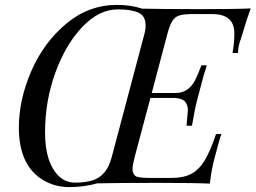

<svg xmlns="http://www.w3.org/2000/svg" viewBox="-20 -742 1033 776"><path d="M568.4 -639.2Q568.4 -677.7 539.6 -690.9Q510.7 -704.1 456.1 -704.1Q379.9 -704.1 312 -632.3Q244.1 -560.5 203.1 -446.5Q162.1 -332.5 162.1 -207.5Q162.1 -83 218.8 -29.3Q245.1 -3.9 284.4 -3.9Q323.7 -3.9 353 -12.7Q411.6 -30.3 431.2 -106L563 -602.1Q568.4 -621.6 568.4 -639.2ZM581.1 -22.9H673.8Q722.2 -22.9 753.4 -39.6Q784.7 -56.2 807.4 -93.8Q830.1 -131.3 853 -200.2H875Q869.6 -187.5 863.5 -164.1Q857.4 -140.6 846.2 -99.4Q835 -58.1 828.1 0Q763.2 -2.9 612.5 -2.9Q461.9 -2.9 373 -1Q319.3 14.2 261.2 14.2Q203.1 14.6 155.3 -13.7Q56.6 -71.3 56.2 -226.1Q56.2 -339.4 106.7 -455.1Q157.2 -570.8 248 -646.5Q338.9 -722.2 453.1 -722.2Q508.8 -722.2 554.2 -707Q647 -705.1 791.5 -705.1Q936 -705.1 993.2 -708Q980.5 -674.8 955.1 -589.8Q941.9 -555.7 941.9 -527.8H919.9Q927.2 -569.3 927.2 -607.4Q927.2 -684.6 838.9 -685.1H755.9Q721.2 -685.1 703.9 -679.2Q686.5 -673.3 676 -656.5Q665.5 -639.6 655.8 -602.1L593.3 -366.2H690.9Q741.2 -366.2 768.6 -418Q780.3 -440.4 793.9 -478H815.9Q802.2 -436.5 793.9 -402.6Q785.6 -368.7 777.1 -338.6Q768.6 -308.6 755.9 -233.9H733.9L739.3 -295.9Q739.3 -317.9 728 -331.1Q716.8 -344.2 687 -346.2H587.9L523.9 -106Q515.6 -73.7 515.6 -58.3Q515.6 -43 524.7 -33Q533.7 -22.9 581.1 -22.9Z"/></svg>

Font: PlayfairDisplay-Italic
Style: Italic
Weight: 400
Italic angle: -14°
Designer: Claus Eggers Sørensen
Foundry: Claus Eggers Sørensen
Version: Version 1.002;PS 001.002;hotconv 1.0.70;makeotf.lib2.5.58329